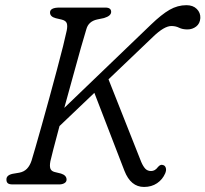

<svg xmlns="http://www.w3.org/2000/svg" viewBox="-20 -730 813 760"><path d="M179.5 -92Q175.5 -71.5 180 -61.2Q184.5 -51 201 -48L221.5 -43Q243.5 -36 243.5 -19Q243.5 -10 235 -5Q226.5 0 214 0H30.5Q16 0 10.8 -4.8Q5.5 -9.5 5.5 -18.5Q4.5 -36.5 30 -42L56.5 -46.5Q75 -50 86.8 -62.2Q98.5 -74.5 105 -94.5Q109.5 -108.5 120.2 -146Q131 -183.5 145.5 -235Q160 -286.5 175.5 -343.2Q191 -400 205.2 -453.2Q219.5 -506.5 229.8 -547.8Q240 -589 244 -608.5Q248 -628 244.2 -638.2Q240.5 -648.5 224 -652.5L200.5 -658Q178 -664 178 -680.5Q178 -700 215.5 -700H397Q420 -700 420 -683Q420 -667 391.5 -658.5L365 -653Q330.5 -645.5 322 -615Q314.5 -591 300.2 -540.8Q286 -490.5 268.8 -427.5Q251.5 -364.5 234.5 -303L577 -632Q619.5 -673 651.2 -691.2Q683 -709.5 718 -709.5Q744 -709.5 759 -694.5Q774 -679.5 773 -658.5Q771.5 -636.5 756.5 -625Q741.5 -613.5 722 -613.5Q702.5 -613.5 689 -620.2Q675.5 -627 658.5 -627Q630 -627 586 -584.5L409.5 -416L539 -89Q546.5 -71.5 555.2 -62.2Q564 -53 578 -53Q593.5 -53 604.5 -68Q615 -81.5 627.5 -76Q634 -73.5 636.5 -64.8Q639 -56 634 -44Q623.5 -19.5 601.8 -4.8Q580 10 550 10Q497.5 10 472.5 -54L353.5 -362.5L215.5 -231Q201 -177.5 191.2 -139.2Q181.5 -101 179.5 -92Z"/></svg>

Font: Fraunces 9pt SuperSoft Light
Style: Italic
Weight: 300
Italic angle: -16°
Version: Version 1.000;[b76b70a41]